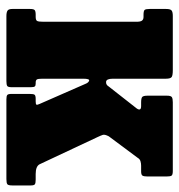

<svg xmlns="http://www.w3.org/2000/svg" viewBox="0 -560 560 600"><g transform="rotate(90 280.0 -260.0)"><path d="M33 -428.5H26.5Q14 -428.5 11 -432Q8 -435.5 8 -447.5V-499Q8 -512 12.5 -516Q17 -520 30 -520H199.5Q214.5 -520 220.2 -516.8Q226 -513.5 226 -498V-332.5Q226 -312.5 235.5 -311.5Q245 -310.5 250.5 -320L319.5 -408Q327.5 -421 311.5 -421H300.5Q287 -421 283 -424.5Q279 -428 279 -441.5V-501.5Q279 -514 283.5 -517Q288 -520 299.5 -520H514.5Q526 -520 528.8 -516.2Q531.5 -512.5 531.5 -500.5V-441Q531.5 -430 529 -425.5Q526.5 -421 515.5 -421H497.5Q490.5 -421 483.8 -419Q477 -417 473 -410L406 -320Q399.5 -307.5 401.5 -301.2Q403.5 -295 408.5 -284.5L493.5 -103.5Q500 -91.5 524 -91.5H541.5Q552 -91.5 555.8 -89Q559.5 -86.5 559.5 -76V-18.5Q559.5 -6 555.8 -3Q552 0 539.5 0H290.5Q280 0 276.8 -2.8Q273.5 -5.5 273.5 -16V-73Q273.5 -85 276.2 -88.2Q279 -91.5 289 -91.5H297Q305.5 -91.5 307 -93.8Q308.5 -96 304.5 -104.5L242.5 -246Q238.5 -256.5 232.2 -258.5Q226 -260.5 226 -240.5V-112Q226 -99.5 228.2 -95.5Q230.5 -91.5 238.5 -91.5H241.5Q247.5 -91.5 250 -88.8Q252.5 -86 252.5 -76.5V-16Q252.5 -5 248.5 -2.5Q244.5 0 233 0H30.5Q18.5 0 13.2 -3.5Q8 -7 8 -18.5V-74Q8 -84.5 11.2 -88Q14.5 -91.5 26 -91.5H32.5Q43 -91.5 45.5 -96Q48 -100.5 48 -116.5V-406.5Q48 -419.5 44.2 -424Q40.5 -428.5 33 -428.5Z"/></g></svg>

Font: Besley* Condensed Heavy
Style: Regular
Weight: 800
Width: 3
Designer: Owen Earl
Foundry: indestructible type*
Version: Version 3.000; ttfautohint (v1.8.3)